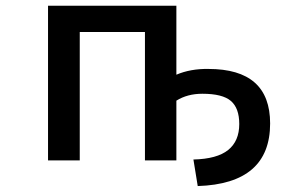

<svg xmlns="http://www.w3.org/2000/svg" viewBox="-20 -542 1040 650"><path d="M577.1 -522.5V-289.1Q625 -309.6 685.5 -308.6Q894.5 -308.6 894.5 -124Q894.5 80.1 649.4 87.9L634.8 -2Q714.8 -3.9 752.4 -34.2Q790 -64.5 790 -122.1Q790 -175.8 761.7 -200.2Q733.4 -224.6 665 -224.6Q614.3 -224.6 577.1 -201.2V1H470.7V-433.6H250V1H142.6V-522.5Z"/></svg>

Font: Gen Shin Gothic Monospace Medium
Style: Regular
Weight: 500
Designer: [Source Han Sans]
Ryoko NISHIZUKA  (kana & ideographs); Paul D. Hunt (Latin, Greek & Cyrillic); Wenlong ZHANG  (bopomofo
Version: Version 1.002.20150607